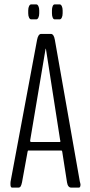

<svg xmlns="http://www.w3.org/2000/svg" viewBox="-20 -857 413 877"><path d="M122.1 -768.6Q116.7 -768.6 112.8 -776.4Q108.9 -784.2 108.9 -796.4V-809.1Q108.9 -821.3 112.8 -829.1Q116.7 -836.9 122.1 -836.9H146Q151.4 -836.9 155.3 -829.1Q159.2 -821.3 159.2 -809.1V-796.4Q159.2 -784.2 155.3 -776.4Q151.4 -768.6 146 -768.6ZM229.5 -768.6Q224.1 -768.6 220.7 -776.4Q217.3 -784.2 217.3 -796.4V-809.1Q217.3 -821.3 220.7 -829.1Q224.1 -836.9 229.5 -836.9H252.9Q258.3 -836.9 262.2 -829.1Q266.1 -821.3 266.1 -809.1V-796.4Q266.1 -784.2 262.2 -776.4Q258.3 -768.6 252.9 -768.6ZM35.2 0Q27.8 0 27.8 -15.1V-20.5Q27.8 -24.4 28.3 -27.3L149.4 -675.3Q154.3 -700.7 167 -702.1H213.4Q226.1 -700.7 230.5 -675.3L344.7 -27.3Q345.2 -24.9 346.4 -21.2Q347.7 -17.6 347.7 -14.6Q347.7 0 340.3 0H305.7Q290 0 286.1 -23.9L264.2 -164.6Q262.7 -169.4 261.2 -169.4H108.4Q107.4 -169.4 106 -164.1L80.6 -24.4Q77.6 -10.3 74 -5.1Q70.3 0 63.5 0ZM122.6 -208.5Q122.6 -208.5 253.9 -208.5Q255.9 -208.5 255.9 -212.9Q255.9 -215.3 254.9 -215.8L189.9 -632.8L189 -634.8Q188 -634.8 188 -632.8L118.2 -218.3Q117.7 -215.8 117.7 -213.9Q117.7 -208.5 122.6 -208.5Z"/></svg>

Font: BenchNine Light
Style: Regular
Weight: 300
Version: Version 1 ; ttfautohint (v0.92.18-e454-dirty) -l 8 -r 50 -G 